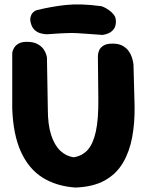

<svg xmlns="http://www.w3.org/2000/svg" viewBox="-20 -840 660 863"><path d="M319 3Q233 -3 171 -42Q109 -81 74 -158Q39 -235 35 -353V-603Q35 -603 37 -610.5Q39 -618 45 -627.5Q51 -637 64.5 -644.5Q78 -652 101 -652Q131 -652 149.5 -641.5Q168 -631 177 -617Q186 -603 188.5 -592.5Q191 -582 191 -582L195 -348Q195 -279 210 -233Q225 -187 251 -162.5Q277 -138 311 -133Q349 -139 373.5 -165.5Q398 -192 410.5 -247.5Q423 -303 422 -396L420 -585Q420 -585 420.5 -594Q421 -603 426 -614.5Q431 -626 445 -635Q459 -644 486 -644Q513 -644 530.5 -634.5Q548 -625 558 -611Q568 -597 572.5 -583Q577 -569 578.5 -559.5Q580 -550 580 -550L585 -361Q586 -287 574 -222.5Q562 -158 532.5 -108Q503 -58 451 -29Q399 0 319 3ZM501 -744Q501 -722 491.5 -709.5Q482 -697 470 -691.5Q458 -686 449 -684.5Q440 -683 440 -683Q398 -686 371.5 -688Q345 -690 326.5 -691Q308 -692 291 -691.5Q274 -691 251 -690Q228 -689 192 -686Q192 -686 183.5 -686.5Q175 -687 162 -690.5Q149 -694 137.5 -703.5Q126 -713 120 -731Q114 -750 117 -762.5Q120 -775 127 -782.5Q134 -790 140.5 -792.5Q147 -795 147 -795Q181 -803 212 -808.5Q243 -814 275 -817.5Q307 -821 346 -820Q385 -819 437 -812Q437 -812 446.5 -808Q456 -804 469 -795Q482 -786 491.5 -774Q501 -762 501 -744Z"/></svg>

Font: Sour Gummy
Style: Bold
Weight: 700
Designer: Stefie Justprince
Foundry: Eifetstype
Version: Version 1.000